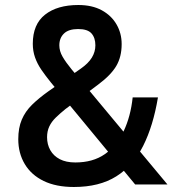

<svg xmlns="http://www.w3.org/2000/svg" viewBox="-20 -737 697 767"><path d="M520 0 183 -408Q162 -434 145.5 -458Q129 -482 120 -507.5Q111 -533 111 -562Q111 -640 160 -678.5Q209 -717 293 -717Q348 -717 386.5 -696Q425 -675 445.5 -639.5Q466 -604 466 -561Q466 -510 444.5 -473.5Q423 -437 372 -399L241 -301Q220 -284 203 -267.5Q186 -251 177 -232Q168 -213 168 -189Q168 -160 181 -137Q194 -114 219 -101Q244 -88 281 -88Q351 -88 398.5 -121Q446 -154 474 -213Q502 -272 510 -348H611Q592 -234 552 -154.5Q512 -75 444.5 -32.5Q377 10 275 10Q204 10 154.5 -14Q105 -38 79 -81.5Q53 -125 53 -181Q53 -226 67 -259Q81 -292 108 -318.5Q135 -345 173 -372L303 -463Q333 -484 347 -507Q361 -530 361 -556Q361 -586 345.5 -603.5Q330 -621 292 -621Q254 -621 235.5 -603Q217 -585 217 -556Q217 -533 230 -510.5Q243 -488 266 -460L649 0Z"/></svg>

Font: Asta Sans
Style: Bold
Weight: 700
Designer: 42dot
Version: Version 1.000